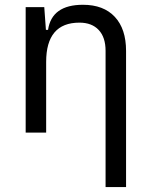

<svg xmlns="http://www.w3.org/2000/svg" viewBox="-20 -547 626 792"><path d="M415.5 224.6V-337.4Q415.5 -393.1 387.2 -423.3Q358.9 -453.6 307.6 -453.6Q170.4 -453.6 170.4 -291.5V0H85.9V-517.6H162.6L169.4 -423.8H178.2Q193.4 -527.3 322.3 -527.3Q407.2 -527.3 453.6 -477.5Q500 -427.7 500 -336.9V224.6Z"/></svg>

Font: Cascadia Code PL SemiLight
Style: Regular
Weight: 350
Monospace: yes
Designer: Aaron Bell
Foundry: Saja Typeworks
Version: Version 2404.023; ttfautohint (v1.8.4)